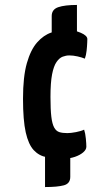

<svg xmlns="http://www.w3.org/2000/svg" viewBox="-20 -631 440 776"><path d="M240 10Q200 10 169 4.5Q138 -1 116.5 -24Q95 -47 84 -96Q73 -145 73 -232Q73 -321 88.5 -375.5Q104 -430 130 -459.5Q156 -489 187.5 -499.5Q219 -510 250 -510Q280 -510 306.5 -498.5Q333 -487 333 -473Q333 -472 332.5 -458Q332 -444 330 -426Q328 -408 323 -394Q311 -399 293.5 -403Q276 -407 260 -407Q247 -407 233.5 -402Q220 -397 208.5 -380.5Q197 -364 190.5 -330.5Q184 -297 184 -239Q184 -188 187.5 -159Q191 -130 199 -115.5Q207 -101 220 -97Q233 -93 252 -93Q266 -93 287 -97Q308 -101 320 -107Q325 -92 327 -70.5Q329 -49 329 -38Q329 -26 316 -15Q303 -4 282.5 3Q262 10 240 10ZM162 125V-19H264V84Q264 111 238 118Q212 125 162 125ZM189 -493V-566Q189 -593 215.5 -602Q242 -611 291 -611V-493Z"/></svg>

Font: Yanone Kaffeesatz ExtraLight
Style: Regular
Weight: 200
Designer: Yanone (Cyrillic: Daniel Pouzeot, Huerta Tipografica, and Cyreal)
Foundry: Yanone
Version: Version 2.003